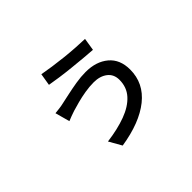

<svg xmlns="http://www.w3.org/2000/svg" viewBox="-134 -923 1268 1268"><g transform="rotate(-45 500.0 -289.5)"><path d="M685 -255Q685 -307 648 -335.5Q611 -364 553 -364Q513 -364 471 -357Q429 -350 391.5 -340Q354 -330 328 -322Q311 -317 291 -309Q271 -301 258 -296L230 -398Q248 -400 269.5 -402.5Q291 -405 307 -409Q336 -415 379 -424.5Q422 -434 470.5 -442Q519 -450 563 -450Q661 -450 722 -399Q783 -348 783 -253Q783 -126 680.5 -44Q578 38 393 67L343 -21Q445 -34 522 -62.5Q599 -91 642 -138.5Q685 -186 685 -255ZM346 -646Q384 -639 432 -632Q480 -625 531.5 -619.5Q583 -614 631 -611Q679 -608 715 -607L701 -519Q668 -521 619.5 -525.5Q571 -530 517 -535.5Q463 -541 414 -548Q365 -555 332 -561Z"/></g></svg>

Font: Source Han Sans SC Medium
Style: Regular
Weight: 500
Designer: Ryoko NISHIZUKA 西塚涼子 (kana, bopomofo & ideographs); Paul D. Hunt (Latin, Greek & Cyrillic); Sandoll Communications 산돌커뮤니
Foundry: Adobe
Version: Version 2.004;hotconv 1.0.118;makeotfexe 2.5.65603